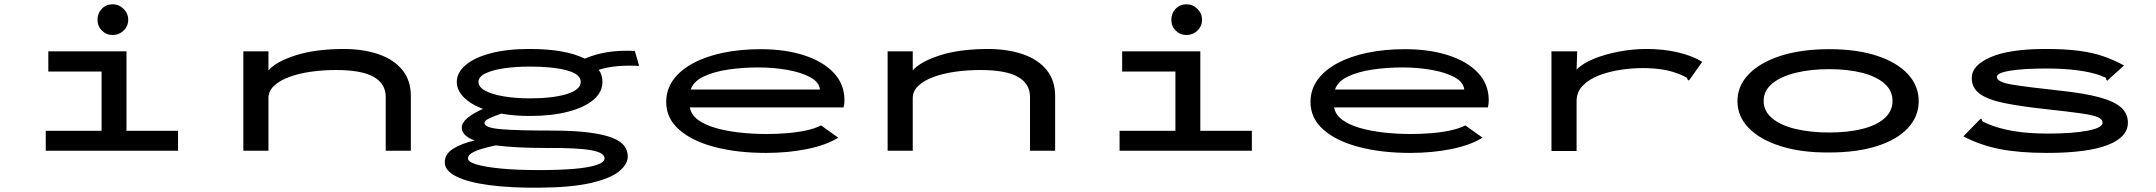

<svg xmlns="http://www.w3.org/2000/svg" viewBox="-20 -702 10040 894"><path d="M193 0V-93H453V-369H205V-463H569V-93H809V0ZM505 -539Q475 -539 454.5 -559.5Q434 -580 434 -610Q434 -640 454 -661Q474 -682 505 -682Q534 -682 555.5 -660.5Q577 -639 577 -610Q577 -580 555.5 -559.5Q534 -539 505 -539Z M1113 0V-463H1230V-374Q1265 -415 1357 -444.5Q1449 -474 1585 -474Q1676 -473 1745.5 -448.5Q1815 -424 1854 -375.5Q1893 -327 1893 -255V0H1776V-251Q1776 -312 1720 -344Q1664 -376 1545 -376Q1484 -376 1427.5 -368Q1371 -360 1326.5 -343.5Q1282 -327 1256 -302.5Q1230 -278 1230 -245V0Z M2446 -162Q2375 -162 2314 -173Q2285 -163 2260.5 -152Q2236 -141 2236 -129Q2236 -107 2312 -100.5Q2388 -94 2548 -94Q2653 -94 2722 -85Q2791 -76 2830.5 -60.5Q2870 -45 2886.5 -23Q2903 -1 2903 26Q2903 63 2862.5 96Q2822 129 2731 150Q2640 171 2488 172Q2357 173 2258.5 160Q2160 147 2105.5 120Q2051 93 2051 54Q2051 15 2090 -9.5Q2129 -34 2190 -48Q2130 -70 2130 -108Q2130 -130 2156.5 -152.5Q2183 -175 2229 -195Q2170 -217 2138.5 -250Q2107 -283 2107 -320Q2107 -364 2148 -399Q2189 -434 2265 -454Q2341 -474 2446 -474Q2612 -474 2703 -429Q2752 -450 2807.5 -459Q2863 -468 2936 -465L2956 -395Q2904 -398 2856.5 -394Q2809 -390 2768 -377Q2786 -351 2785 -320Q2785 -273 2743.5 -237.5Q2702 -202 2625.5 -182Q2549 -162 2446 -162ZM2446 -244Q2554 -244 2619 -264Q2684 -284 2684 -321Q2684 -357 2619 -374.5Q2554 -392 2446 -392Q2384 -392 2330 -384.5Q2276 -377 2242 -361Q2208 -345 2208 -321Q2208 -296 2240.5 -279Q2273 -262 2327 -253Q2381 -244 2446 -244ZM2159 36Q2159 52 2200 64Q2241 76 2315.5 83Q2390 90 2490 90Q2581 90 2649.5 84.5Q2718 79 2756.5 66.5Q2795 54 2795 35Q2795 9 2733 -2.5Q2671 -14 2522 -13Q2453 -13 2394 -16Q2335 -19 2288 -25Q2255 -18 2225.5 -9.5Q2196 -1 2177.5 10Q2159 21 2159 36Z M3547 10Q3413 10 3308 -17.5Q3203 -45 3142.5 -98Q3082 -151 3082 -227Q3082 -285 3115 -330.5Q3148 -376 3208 -408Q3268 -440 3348 -456.5Q3428 -473 3521 -473Q3636 -473 3724 -444.5Q3812 -416 3862 -363Q3912 -310 3912 -235Q3912 -227 3911 -218.5Q3910 -210 3908 -202H3192Q3198 -168 3229.5 -144.5Q3261 -121 3311 -106.5Q3361 -92 3422.5 -85Q3484 -78 3551 -78Q3598 -78 3646 -82Q3694 -86 3735 -95Q3776 -104 3803 -118L3883 -61Q3827 -26 3738 -8Q3649 10 3547 10ZM3196 -285H3798Q3794 -320 3752.5 -342.5Q3711 -365 3646.5 -376.5Q3582 -388 3511 -388Q3437 -388 3370 -378Q3303 -368 3256 -345.5Q3209 -323 3196 -285Z M4113 0V-463H4230V-374Q4265 -415 4357 -444.5Q4449 -474 4585 -474Q4676 -473 4745.5 -448.5Q4815 -424 4854 -375.5Q4893 -327 4893 -255V0H4776V-251Q4776 -312 4720 -344Q4664 -376 4545 -376Q4484 -376 4427.5 -368Q4371 -360 4326.5 -343.5Q4282 -327 4256 -302.5Q4230 -278 4230 -245V0Z M5193 0V-93H5453V-369H5205V-463H5569V-93H5809V0ZM5505 -539Q5475 -539 5454.5 -559.5Q5434 -580 5434 -610Q5434 -640 5454 -661Q5474 -682 5505 -682Q5534 -682 5555.5 -660.5Q5577 -639 5577 -610Q5577 -580 5555.5 -559.5Q5534 -539 5505 -539Z M6547 10Q6413 10 6308 -17.5Q6203 -45 6142.5 -98Q6082 -151 6082 -227Q6082 -285 6115 -330.5Q6148 -376 6208 -408Q6268 -440 6348 -456.5Q6428 -473 6521 -473Q6636 -473 6724 -444.5Q6812 -416 6862 -363Q6912 -310 6912 -235Q6912 -227 6911 -218.5Q6910 -210 6908 -202H6192Q6198 -168 6229.5 -144.5Q6261 -121 6311 -106.5Q6361 -92 6422.5 -85Q6484 -78 6551 -78Q6598 -78 6646 -82Q6694 -86 6735 -95Q6776 -104 6803 -118L6883 -61Q6827 -26 6738 -8Q6649 10 6547 10ZM6196 -285H6798Q6794 -320 6752.5 -342.5Q6711 -365 6646.5 -376.5Q6582 -388 6511 -388Q6437 -388 6370 -378Q6303 -368 6256 -345.5Q6209 -323 6196 -285Z M7204 -463H7324L7321 -378Q7349 -407 7402 -428.5Q7455 -450 7519.5 -462Q7584 -474 7646 -474Q7726 -474 7793.5 -458Q7861 -442 7906 -414L7850 -335L7844 -327L7838 -331Q7837 -339 7830.5 -342.5Q7824 -346 7809 -353Q7766 -371 7722.5 -378Q7679 -385 7630 -385Q7580 -385 7526 -377Q7472 -369 7425.5 -351Q7379 -333 7350 -303.5Q7321 -274 7321 -231V1H7204Z M8497 8Q8367 9 8271 -21.5Q8175 -52 8122.5 -106Q8070 -160 8070 -231Q8070 -302 8122.5 -356.5Q8175 -411 8271 -442Q8367 -473 8497 -473Q8627 -473 8720.5 -442Q8814 -411 8864 -356.5Q8914 -302 8914 -231Q8914 -160 8864 -106Q8814 -52 8720.5 -22Q8627 8 8497 8ZM8497 -85Q8584 -85 8650.5 -101.5Q8717 -118 8754.5 -151Q8792 -184 8792 -232Q8792 -280 8754.5 -313Q8717 -346 8650.5 -363Q8584 -380 8497 -380Q8410 -380 8341 -363Q8272 -346 8232 -313Q8192 -280 8192 -232Q8192 -184 8232 -151Q8272 -118 8341 -101.5Q8410 -85 8497 -85Z M9512 10Q9382 10 9291 -8Q9200 -26 9122 -67L9196 -143L9204 -150L9208 -145Q9209 -137 9215.5 -134.5Q9222 -132 9236 -125Q9285 -104 9353.5 -92Q9422 -80 9516 -80Q9631 -80 9700.5 -93.5Q9770 -107 9770 -130Q9770 -147 9748 -156.5Q9726 -166 9670.5 -174Q9615 -182 9514 -193Q9391 -206 9313 -222Q9235 -238 9198 -265.5Q9161 -293 9161 -339Q9161 -398 9249 -436Q9337 -474 9506 -474Q9596 -474 9660 -465.5Q9724 -457 9773.5 -440Q9823 -423 9870 -397L9799 -333L9792 -326L9787 -331Q9788 -340 9781 -342Q9774 -344 9759 -351Q9667 -383 9510 -383Q9402 -383 9340 -373Q9278 -363 9278 -344Q9278 -320 9346.5 -308.5Q9415 -297 9571 -280Q9685 -268 9755 -249Q9825 -230 9856.5 -201.5Q9888 -173 9888 -131Q9888 -63 9793 -26.5Q9698 10 9512 10Z"/></svg>

Font: Inconsolata UltraExpanded SemiBold
Style: Regular
Weight: 600
Width: 9
Monospace: yes
Designer: Raph Levien, Cyreal, Brenton Simpson
Foundry: Raph Levien, Cyreal, Google
Version: Version 3.001; ttfautohint (v1.8.2.53-6de2)